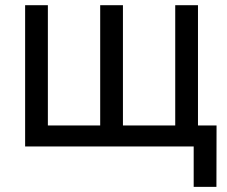

<svg xmlns="http://www.w3.org/2000/svg" viewBox="-20 -566 877 742"><path d="M77.1 -545.9H165V-81.1H367.2V-545.9H455.1V-81.1H657.2V-545.9H745.1V0H77.1ZM728.5 156.2V0H691.9V-81.1H816.9L816.4 156.2Z"/></svg>

Font: Inter-Regular
Style: Regular
Weight: 400
Designer: Rasmus Andersson
Foundry: rsms
Version: Version 4.000;git-a52131595